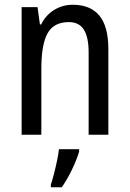

<svg xmlns="http://www.w3.org/2000/svg" viewBox="-20 -567 545 808"><path d="M286 -547Q360 -547 398 -501.5Q436 -456 436 -360V0H353V-347Q353 -410 333 -442Q313 -474 270 -474Q206 -474 180 -426.5Q154 -379 154 -279V0H71V-537H138L148 -464H153Q173 -504 208.5 -525.5Q244 -547 286 -547ZM313 71Q303 105 282.5 147.5Q262 190 240 221H194V210Q200 192 207 165Q214 138 220 109.5Q226 81 228 61H313Z"/></svg>

Font: Noto Sans Bengali UI Condensed
Style: Regular
Weight: 400
Width: 3
Designer: Jelle Bosma - Monotype Design Team
Foundry: Monotype Imaging Inc.
Version: Version 2.003; ttfautohint (v1.8.4.7-5d5b)